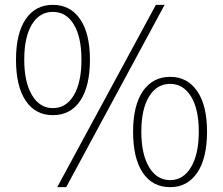

<svg xmlns="http://www.w3.org/2000/svg" viewBox="-20 -759 920 792"><path d="M198 -284Q126 -284 86 -343.5Q46 -403 46 -513Q46 -621 86 -680Q126 -739 198 -739Q270 -739 310.5 -680Q351 -621 351 -513Q351 -403 311 -343.5Q271 -284 198 -284ZM198 -313Q253 -313 284.5 -366Q316 -419 316 -513Q316 -606 284.5 -658Q253 -710 198 -710Q143 -710 111.5 -658Q80 -606 80 -513Q80 -420 112 -366.5Q144 -313 198 -313ZM216 13 623 -739H659L253 13ZM682 13Q609 13 569 -46.5Q529 -106 529 -216Q529 -324 569.5 -383Q610 -442 682 -442Q753 -442 793.5 -383Q834 -324 834 -216Q834 -106 793.5 -46.5Q753 13 682 13ZM682 -16Q736 -16 768 -69.5Q800 -123 800 -216Q800 -309 768 -361Q736 -413 682 -413Q627 -413 595 -361Q563 -309 563 -216Q563 -123 595 -69.5Q627 -16 682 -16Z"/></svg>

Font: Noto Sans Korean Thin
Style: Regular
Weight: 250
Designer: Ryoko NISHIZUKA  (kana & ideographs); Paul D. Hunt (Latin, Greek & Cyrillic); Wenlong ZHANG  (bopomofo); Sandoll Communi
Foundry: Adobe Systems Incorporated
Version: Version 1.0001;PS 1;hotconv 1.0.78;makeotf.lib2.5.61930